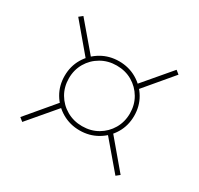

<svg xmlns="http://www.w3.org/2000/svg" viewBox="-104 -601 729 703"><g transform="rotate(30 260.0 -250.0)"><path d="M260 -104Q219 -104 185.5 -123.5Q152 -143 132.5 -176Q113 -209 113 -250Q113 -291 132.5 -324Q152 -357 185.5 -376.5Q219 -396 260 -396Q301 -396 334.5 -376.5Q368 -357 387.5 -324Q407 -291 407 -250Q407 -209 387.5 -176Q368 -143 334.5 -123.5Q301 -104 260 -104ZM260 -122Q297 -122 326 -139Q355 -156 372 -185Q389 -214 389 -250Q389 -286 372 -315Q355 -344 326 -361Q297 -378 260 -378Q224 -378 194.5 -361Q165 -344 148 -315Q131 -286 131 -250Q131 -214 148 -185Q165 -156 194.5 -139Q224 -122 260 -122ZM150 -341 48 -462 63 -474 165 -354ZM370 -341 355 -354 457 -474 472 -462ZM150 -159 165 -146 63 -26 48 -38ZM370 -159 472 -38 457 -26 355 -146Z"/></g></svg>

Font: Kalnia Light
Style: Regular
Weight: 300
Designer: Frida Medrano
Foundry: Frida Medrano
Version: Version 1.105